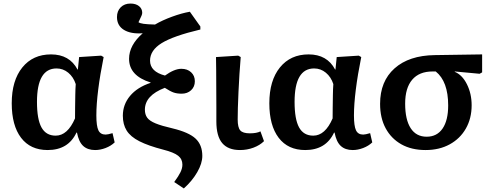

<svg xmlns="http://www.w3.org/2000/svg" viewBox="-20 -830 2772 1080"><path d="M248 14Q151 14 98.5 -55Q46 -124 46 -249Q46 -377 105.5 -450.5Q165 -524 267 -524Q371 -524 416 -439H418L425 -509L549 -517L563 -509Q543 -410 532.5 -326.5Q522 -243 522 -181Q522 -121 533.5 -97Q545 -73 574 -73Q586 -73 613 -81L625 -29Q604 -9 574 2.5Q544 14 515 14Q473 14 448 -9Q423 -32 413 -84H410Q364 14 248 14ZM293 -67Q360 -67 402 -164Q402 -190 402.5 -225.5Q403 -261 403.5 -295.5Q404 -330 406 -357Q393 -397 364 -421Q335 -445 298 -445Q188 -445 188 -257Q188 -159 213.5 -113Q239 -67 293 -67Z M1014 230 960 194Q985 160 995.5 138Q1006 116 1006 96Q1006 65 982 46Q958 27 899 12Q814 -10 764 -35.5Q714 -61 692.5 -95.5Q671 -130 671 -179Q671 -242 711.5 -290.5Q752 -339 827 -364V-366Q706 -404 706 -499Q706 -576 783 -643Q716 -638 677 -662Q638 -686 638 -734Q638 -768 659 -789Q680 -810 714 -810Q744 -810 762 -795.5Q780 -781 780 -758Q780 -751 776 -741.5Q772 -732 759 -705Q767 -699 787.5 -696Q808 -693 852 -692Q893 -716 947.5 -736Q1002 -756 1048 -764L1107 -681V-664Q955 -628 889.5 -587.5Q824 -547 824 -489Q824 -427 908 -405Q961 -443 1000 -443Q1034 -443 1055 -423.5Q1076 -404 1076 -373Q1076 -342 1055 -322.5Q1034 -303 1002 -303Q976 -303 957 -309.5Q938 -316 907 -336Q795 -293 795 -213Q795 -186 808 -168Q821 -150 855 -136Q889 -122 950 -108Q1042 -86 1080 -50.5Q1118 -15 1118 47Q1118 89 1089.5 138.5Q1061 188 1014 230Z M1330 14Q1263 14 1230 -25Q1197 -64 1197 -147Q1197 -178 1197 -228.5Q1197 -279 1196.5 -334Q1196 -389 1196 -436Q1196 -483 1195 -509L1320 -517L1334 -509Q1330 -465 1327 -414Q1324 -363 1321.5 -313.5Q1319 -264 1318 -223Q1317 -182 1317 -158Q1317 -113 1331.5 -96.5Q1346 -80 1385 -80Q1424 -80 1445 -91L1465 -36Q1442 -13 1406 0.5Q1370 14 1330 14Z M1697 14Q1600 14 1547.5 -55Q1495 -124 1495 -249Q1495 -377 1554.5 -450.5Q1614 -524 1716 -524Q1820 -524 1865 -439H1867L1874 -509L1998 -517L2012 -509Q1992 -410 1981.5 -326.5Q1971 -243 1971 -181Q1971 -121 1982.5 -97Q1994 -73 2023 -73Q2035 -73 2062 -81L2074 -29Q2053 -9 2023 2.5Q1993 14 1964 14Q1922 14 1897 -9Q1872 -32 1862 -84H1859Q1813 14 1697 14ZM1742 -67Q1809 -67 1851 -164Q1851 -190 1851.5 -225.5Q1852 -261 1852.5 -295.5Q1853 -330 1855 -357Q1842 -397 1813 -421Q1784 -445 1747 -445Q1637 -445 1637 -257Q1637 -159 1662.5 -113Q1688 -67 1742 -67Z M2374 14Q2295 14 2238 -18Q2181 -50 2149.5 -108Q2118 -166 2118 -246Q2118 -373 2199.5 -445.5Q2281 -518 2425 -520L2692 -524V-423L2678 -415L2538 -428V-426Q2580 -409 2606.5 -356Q2633 -303 2633 -238Q2633 -164 2600.5 -107Q2568 -50 2509.5 -18Q2451 14 2374 14ZM2380 -61Q2438 -61 2469.5 -107Q2501 -153 2501 -237Q2501 -372 2431 -428H2413Q2338 -428 2298.5 -381.5Q2259 -335 2259 -247Q2259 -157 2290 -109Q2321 -61 2380 -61Z"/></svg>

Font: Literata 12pt SemiBold
Style: Regular
Weight: 600
Designer: Latin by Veronika Burian and Jose Scaglione. Greek by Irene Vlachou. Cyrillic by Vera Evstafieva.
Foundry: TypeTogether
Version: Version 3.002